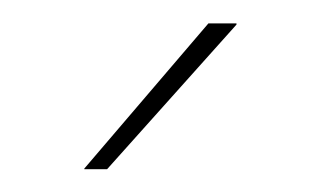

<svg xmlns="http://www.w3.org/2000/svg" viewBox="-20 -700 276 164"><path d="M158 -680H182V-679L71.5 -555.5H52V-556Z"/></svg>

Font: Anek Latin Medium Thin
Style: Regular
Weight: 250
Version: Version 1.003